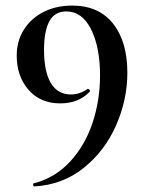

<svg xmlns="http://www.w3.org/2000/svg" viewBox="-20 -656 529 689"><path d="M40 -457Q40 -509 66 -550Q92 -591 137 -613.5Q182 -636 239 -636Q334 -636 385.5 -571.5Q437 -507 437 -395Q437 -298 396.5 -206Q356 -114 280.5 -53.5Q205 7 104 13Q100 13 99 8Q98 3 101 2Q178 -18 231.5 -76Q285 -134 312 -215Q339 -296 339 -385Q339 -486 307 -550.5Q275 -615 218 -615Q176 -615 157 -579.5Q138 -544 138 -477Q138 -399 162.5 -358Q187 -317 234 -317Q266 -317 293 -336L295 -337Q299 -337 301.5 -333Q304 -329 302 -327Q262 -285 196 -285Q125 -285 82.5 -333.5Q40 -382 40 -457Z"/></svg>

Font: Cormorant Infant SemiBold
Style: Regular
Weight: 600
Designer: Christian Thalmann (Catharsis Fonts)
Foundry: Catharsis Fonts
Version: Version 4.000